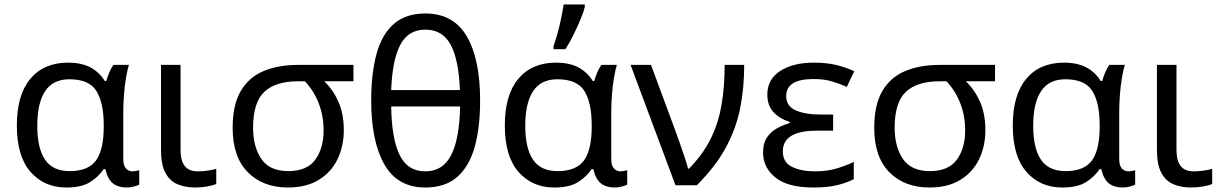

<svg xmlns="http://www.w3.org/2000/svg" viewBox="-20 -825 5436 855"><path d="M275 10Q177 10 116 -59.5Q55 -129 55 -266Q55 -402 115 -474Q175 -546 283 -546Q342 -546 381.5 -525.5Q421 -505 447 -464H453Q458 -481 466 -501Q474 -521 485 -536H554Q547 -514 541 -478Q535 -442 532 -402Q529 -362 529 -326V-118Q529 -87 541 -74.5Q553 -62 570 -62Q578 -62 587 -64Q596 -66 600 -67V-3Q593 1 577 5.5Q561 10 544 10Q507 10 483.5 -8Q460 -26 449 -72H442Q419 -38 381 -14Q343 10 275 10ZM290 -63Q373 -63 407.5 -110.5Q442 -158 442 -261V-267Q442 -367 409.5 -419.5Q377 -472 289 -472Q216 -472 181 -419Q146 -366 146 -265Q146 -165 180.5 -114Q215 -63 290 -63Z M784 -536V-158Q784 -110 802.5 -86Q821 -62 861 -62Q883 -62 906.5 -65.5Q930 -69 943 -73V-6Q929 1 902 5.5Q875 10 849 10Q805 10 770.5 -4.5Q736 -19 716.5 -55.5Q697 -92 697 -157V-536Z M1511 -246Q1511 -174 1483 -116Q1455 -58 1399.5 -24Q1344 10 1262 10Q1151 10 1083.5 -58Q1016 -126 1016 -256Q1016 -357 1051.5 -418.5Q1087 -480 1152.5 -508Q1218 -536 1307 -536H1554V-463H1424Q1463 -426 1487 -372Q1511 -318 1511 -246ZM1107 -256Q1107 -171 1144 -117Q1181 -63 1264 -63Q1347 -63 1384 -114Q1421 -165 1421 -244Q1421 -309 1399.5 -364.5Q1378 -420 1338 -463H1307Q1207 -463 1157 -416Q1107 -369 1107 -256Z M2118 -377Q2118 -256 2093.5 -169.5Q2069 -83 2015.5 -36.5Q1962 10 1874 10Q1750 10 1691.5 -93Q1633 -196 1633 -377Q1633 -499 1657 -586Q1681 -673 1734.5 -719Q1788 -765 1874 -765Q1999 -765 2058.5 -663.5Q2118 -562 2118 -377ZM1874 -693Q1798 -693 1762.5 -625.5Q1727 -558 1722 -424H2028Q2023 -558 1987 -625.5Q1951 -693 1874 -693ZM1874 -62Q1952 -62 1989 -134Q2026 -206 2029 -351H1722Q1724 -208 1759.5 -135Q1795 -62 1874 -62Z M2448 10Q2350 10 2289 -59.5Q2228 -129 2228 -266Q2228 -402 2288 -474Q2348 -546 2456 -546Q2515 -546 2554.5 -525.5Q2594 -505 2620 -464H2626Q2631 -481 2639 -501Q2647 -521 2658 -536H2727Q2720 -514 2714 -478Q2708 -442 2705 -402Q2702 -362 2702 -326V-118Q2702 -87 2714 -74.5Q2726 -62 2743 -62Q2751 -62 2760 -64Q2769 -66 2773 -67V-3Q2766 1 2750 5.5Q2734 10 2717 10Q2680 10 2656.5 -8Q2633 -26 2622 -72H2615Q2592 -38 2554 -14Q2516 10 2448 10ZM2463 -63Q2546 -63 2580.5 -110.5Q2615 -158 2615 -261V-267Q2615 -367 2582.5 -419.5Q2550 -472 2462 -472Q2389 -472 2354 -419Q2319 -366 2319 -265Q2319 -165 2353.5 -114Q2388 -63 2463 -63ZM2445 -606V-620Q2454 -645 2463 -677.5Q2472 -710 2479 -744Q2486 -778 2490 -805H2584V-794Q2579 -772 2565 -738.5Q2551 -705 2533.5 -669.5Q2516 -634 2498 -606Z M2788 -536H2879L2986 -247Q2995 -223 3006.5 -190Q3018 -157 3028.5 -125.5Q3039 -94 3044 -74H3048Q3110 -137 3144.5 -206.5Q3179 -276 3193 -357.5Q3207 -439 3207 -536H3294Q3294 -431 3275.5 -340.5Q3257 -250 3211.5 -166.5Q3166 -83 3083 0H2988Z M3690 -315V-243H3617Q3466 -243 3466 -151Q3466 -102 3507 -82Q3548 -62 3608 -62Q3664 -62 3706.5 -75Q3749 -88 3782 -104V-27Q3751 -11 3708 -0.5Q3665 10 3603 10Q3488 10 3433 -34.5Q3378 -79 3378 -146Q3378 -186 3394.5 -211.5Q3411 -237 3438 -252.5Q3465 -268 3497 -277V-282Q3452 -296 3424.5 -325.5Q3397 -355 3397 -404Q3397 -472 3454.5 -509Q3512 -546 3603 -546Q3661 -546 3702.5 -536Q3744 -526 3784 -508L3751 -438Q3718 -453 3683.5 -463Q3649 -473 3602 -473Q3481 -473 3481 -397Q3481 -353 3522.5 -334Q3564 -315 3634 -315Z M4368 -246Q4368 -174 4340 -116Q4312 -58 4256.5 -24Q4201 10 4119 10Q4008 10 3940.5 -58Q3873 -126 3873 -256Q3873 -357 3908.5 -418.5Q3944 -480 4009.5 -508Q4075 -536 4164 -536H4411V-463H4281Q4320 -426 4344 -372Q4368 -318 4368 -246ZM3964 -256Q3964 -171 4001 -117Q4038 -63 4121 -63Q4204 -63 4241 -114Q4278 -165 4278 -244Q4278 -309 4256.5 -364.5Q4235 -420 4195 -463H4164Q4064 -463 4014 -416Q3964 -369 3964 -256Z M4710 10Q4612 10 4551 -59.5Q4490 -129 4490 -266Q4490 -402 4550 -474Q4610 -546 4718 -546Q4777 -546 4816.5 -525.5Q4856 -505 4882 -464H4888Q4893 -481 4901 -501Q4909 -521 4920 -536H4989Q4982 -514 4976 -478Q4970 -442 4967 -402Q4964 -362 4964 -326V-118Q4964 -87 4976 -74.5Q4988 -62 5005 -62Q5013 -62 5022 -64Q5031 -66 5035 -67V-3Q5028 1 5012 5.5Q4996 10 4979 10Q4942 10 4918.5 -8Q4895 -26 4884 -72H4877Q4854 -38 4816 -14Q4778 10 4710 10ZM4725 -63Q4808 -63 4842.5 -110.5Q4877 -158 4877 -261V-267Q4877 -367 4844.5 -419.5Q4812 -472 4724 -472Q4651 -472 4616 -419Q4581 -366 4581 -265Q4581 -165 4615.5 -114Q4650 -63 4725 -63Z M5219 -536V-158Q5219 -110 5237.5 -86Q5256 -62 5296 -62Q5318 -62 5341.5 -65.5Q5365 -69 5378 -73V-6Q5364 1 5337 5.5Q5310 10 5284 10Q5240 10 5205.5 -4.5Q5171 -19 5151.5 -55.5Q5132 -92 5132 -157V-536Z"/></svg>

Font: Noto IKEA Simplified Chinese
Style: Regular
Weight: 400
Designer: Monotype Design Team
Foundry: Monotype Imaging Inc.
Version: Version 1.100